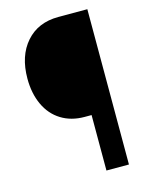

<svg xmlns="http://www.w3.org/2000/svg" viewBox="-109 -780 654 849"><g transform="rotate(-15 218.0 -355.5)"><path d="M271.5 0V-253.9H239.7Q178.7 -253.9 133.1 -282.2Q87.4 -310.5 63.2 -362.8Q39.1 -415 39.1 -482.4Q39.1 -586.4 93.8 -648.7Q148.4 -710.9 241.7 -710.9H374.5V0Z"/></g></svg>

Font: Roboto Condensed
Style: Bold
Weight: 700
Designer: Google
Version: Version 2.134; 2016